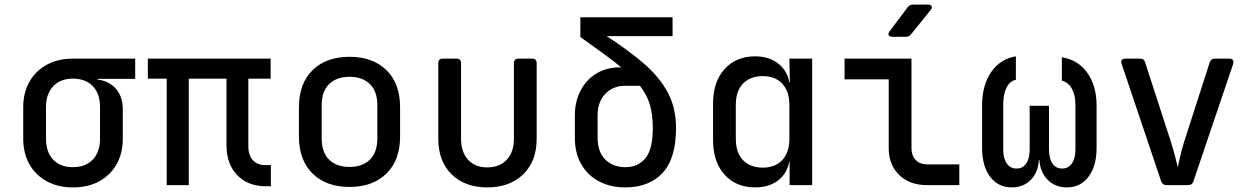

<svg xmlns="http://www.w3.org/2000/svg" viewBox="-20 -805 5440 835"><path d="M297 10Q232 10 183.5 -16.5Q135 -43 108 -90.5Q81 -138 81 -202V-339Q81 -402 108 -449.5Q135 -497 183.5 -523.5Q232 -550 297 -550H568V-462H404V-459Q455 -453 484.5 -418.5Q514 -384 514 -330V-202Q514 -138 487 -90.5Q460 -43 411.5 -16.5Q363 10 297 10ZM297 -78Q352 -78 383.5 -111Q415 -144 415 -202V-339Q415 -398 383.5 -430.5Q352 -463 297 -463Q242 -463 211 -429.5Q180 -396 180 -339V-202Q180 -144 211 -111Q242 -78 297 -78Z M1136 5Q1058 5 1011.5 -43.5Q965 -92 965 -173V-463H801V0H705V-463H623V-550H1157V-463H1060V-169Q1060 -129 1080 -108Q1100 -87 1134 -87H1158V5Z M1500 8Q1399 8 1339.5 -50Q1280 -108 1280 -212V-338Q1280 -442 1339.5 -500Q1399 -558 1500 -558Q1601 -558 1660.5 -500Q1720 -442 1720 -338V-212Q1720 -108 1660.5 -50Q1601 8 1500 8ZM1500 -79Q1556 -79 1588.5 -110.5Q1621 -142 1621 -203V-347Q1621 -408 1588.5 -439.5Q1556 -471 1500 -471Q1444 -471 1411.5 -439.5Q1379 -408 1379 -347V-203Q1379 -142 1411.5 -110.5Q1444 -79 1500 -79Z M2099 10Q2002 10 1944 -47Q1886 -104 1886 -202V-530Q1886 -550 1906 -550H1965Q1985 -550 1985 -530V-202Q1985 -144 2015.5 -110.5Q2046 -77 2099 -77Q2153 -77 2184 -110.5Q2215 -144 2215 -202V-530Q2215 -550 2235 -550H2294Q2314 -550 2314 -530V-202Q2314 -104 2255.5 -47Q2197 10 2099 10Z M2700 10Q2634 10 2584.5 -16.5Q2535 -43 2507.5 -91.5Q2480 -140 2480 -206V-302Q2480 -364 2505 -411.5Q2530 -459 2574 -485.5Q2618 -512 2676 -512H2682Q2648 -540 2604 -572Q2560 -604 2504 -644V-730H2905V-648H2618Q2714 -586 2781.5 -527.5Q2849 -469 2884.5 -402Q2920 -335 2920 -248Q2920 -115 2861 -52.5Q2802 10 2700 10ZM2700 -78Q2755 -78 2787 -117Q2819 -156 2819 -248Q2819 -306 2806.5 -349Q2794 -392 2763 -432H2699Q2646 -432 2612.5 -397Q2579 -362 2579 -304V-206Q2579 -145 2612 -111.5Q2645 -78 2700 -78Z M3264 10Q3181 10 3131 -45.5Q3081 -101 3081 -196V-354Q3081 -449 3131 -504.5Q3181 -560 3264 -560Q3324 -560 3363.5 -529.5Q3403 -499 3413 -447H3415L3413 -550H3512V0H3414V-104H3413Q3403 -50 3363.5 -20Q3324 10 3264 10ZM3298 -76Q3351 -76 3382 -109Q3413 -142 3413 -202V-348Q3413 -408 3382 -441Q3351 -474 3298 -474Q3243 -474 3211.5 -441.5Q3180 -409 3180 -349V-202Q3180 -141 3211.5 -108.5Q3243 -76 3298 -76Z M4011 0Q3936 0 3890.5 -44Q3845 -88 3845 -161V-460H3653V-550H3944V-161Q3944 -128 3962.5 -109Q3981 -90 4013 -90H4152V0ZM3861 -645Q3849 -645 3845 -652Q3841 -659 3849 -669L3927 -773Q3936 -785 3951 -785H4015Q4028 -785 4031.5 -778Q4035 -771 4027 -761L3943 -657Q3934 -645 3919 -645Z M4380 10Q4321 10 4286 -36.5Q4251 -83 4251 -162V-346Q4251 -434 4290.5 -491.5Q4330 -549 4398 -560V-458Q4372 -453 4357.5 -424Q4343 -395 4343 -351V-155Q4343 -116 4358.5 -94Q4374 -72 4401 -72Q4428 -72 4443 -94Q4458 -116 4458 -155V-345H4542V-155Q4542 -116 4557 -94Q4572 -72 4599 -72Q4626 -72 4641.5 -94Q4657 -116 4657 -155V-351Q4657 -392 4641 -420Q4625 -448 4598 -454V-556Q4668 -545 4708.5 -488.5Q4749 -432 4749 -346V-162Q4749 -83 4714 -36.5Q4679 10 4620 10Q4570 10 4537 -22.5Q4504 -55 4500 -110H4498Q4495 -55 4462.5 -22.5Q4430 10 4380 10Z M5053 0Q5036 0 5030 -16L4858 -527Q4854 -538 4858.5 -544Q4863 -550 4874 -550H4938Q4956 -550 4960 -534L5072 -189Q5082 -157 5090 -126.5Q5098 -96 5102 -78Q5106 -96 5113 -126.5Q5120 -157 5130 -189L5241 -534Q5246 -550 5263 -550H5327Q5337 -550 5341.5 -544Q5346 -538 5343 -527L5170 -16Q5165 0 5147 0Z"/></svg>

Font: Pitagon Sans Mono Medium
Style: Regular
Weight: 500
Monospace: yes
Designer: Travis Tran
Foundry: Pitagon
Version: Version 1.001; ttfautohint (v1.8.4.7-5d5b);gftools[0.9.26]